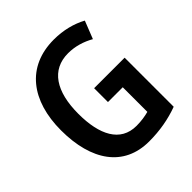

<svg xmlns="http://www.w3.org/2000/svg" viewBox="-198 -862 1010 1010"><g transform="rotate(-45 307.0 -357.0)"><path d="M329 -393V-290H439V-107C413 -100 382 -95 347 -95C227 -95 175 -200 175 -356C175 -523 239 -620 362 -620C414 -620 463 -605 507 -580L546 -679C495 -707 431 -724 360 -724C158 -724 49 -579 49 -359C49 -134 148 10 336 10C416 10 488 -3 556 -28V-393Z"/></g></svg>

Font: Noto Sans Lao UI Cond SemBd
Style: Regular
Weight: 600
Width: 3
Designer: Monotype Design Team
Foundry: Monotype Imaging Inc.
Version: Version 2.000